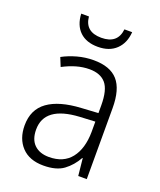

<svg xmlns="http://www.w3.org/2000/svg" viewBox="-137 -814 758 910"><g transform="rotate(20 241.5 -359.0)"><path d="M246 -541Q329 -541 368 -497Q407 -453 407 -358V0H364L355 -87H353Q329 -44 292.5 -17Q256 10 191 10Q120 10 81.5 -31Q43 -72 43 -139Q43 -219 100.5 -260.5Q158 -302 268 -308L352 -313V-352Q352 -430 324.5 -462Q297 -494 242 -494Q209 -494 176 -484.5Q143 -475 109 -457L91 -501Q124 -519 164 -530Q204 -541 246 -541ZM274 -266Q101 -256 101 -139Q101 -89 128 -63Q155 -37 202 -37Q275 -37 313 -85Q351 -133 352 -217V-270ZM371 -728Q367 -672 333 -639.5Q299 -607 241 -607Q183 -607 150 -638.5Q117 -670 114 -728H153Q160 -653 242 -653Q324 -653 332 -728Z"/></g></svg>

Font: Noto Sans Lao Looped SemiCondensed Light
Style: Regular
Weight: 300
Width: 4
Designer: Mark Frömberg, Ben Mitchell
Foundry: The Fontpad Ltd
Version: Version 1.002; ttfautohint (v1.8.4.7-5d5b)